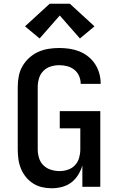

<svg xmlns="http://www.w3.org/2000/svg" viewBox="-20 -1000 640 1028"><path d="M257 8Q230 8 204.5 2Q179 -4 157 -18Q135 -32 118.5 -52.5Q102 -73 92 -97.5Q82 -122 78.5 -148Q75 -174 75 -200V-535Q75 -564 80.5 -592.5Q86 -621 100.5 -646Q115 -671 136.5 -690.5Q158 -710 184.5 -722Q211 -734 239.5 -738.5Q268 -743 297 -743Q325 -743 352 -739Q379 -735 404.5 -725Q430 -715 452 -697.5Q474 -680 489 -657Q504 -634 511.5 -607.5Q519 -581 519 -553Q519 -553 519 -552.5Q519 -552 519 -551H412Q412 -552 412 -552Q412 -552 412 -552Q412 -574 403 -594Q394 -614 377.5 -627Q361 -640 340 -645.5Q319 -651 297 -651Q274 -651 251.5 -644Q229 -637 212.5 -620.5Q196 -604 189 -581Q182 -558 182 -535V-200Q182 -177 189 -154Q196 -131 213 -114.5Q230 -98 253 -91Q276 -84 299 -84Q322 -84 344 -91.5Q366 -99 381.5 -115.5Q397 -132 403.5 -154.5Q410 -177 410 -200V-313H300V-405H517V0H421V-114Q413 -87 398 -63Q383 -39 361 -22.5Q339 -6 311.5 1Q284 8 257 8ZM192 -794 114 -859 246 -980H354L486 -859L408 -794L300 -917Z"/></svg>

Font: Iosevka Custom SmBdEx
Style: Regular
Weight: 600
Width: 7
Monospace: yes
Designer: Belleve Invis
Foundry: Belleve Invis
Version: Version 11.2.4; ttfautohint (v1.8.4)